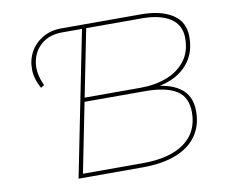

<svg xmlns="http://www.w3.org/2000/svg" viewBox="-77 -795 1044 890"><g transform="rotate(-10 445.0 -350.0)"><path d="M125 -445Q99 -491 98.5 -536Q98 -581 118.5 -618Q139 -655 177 -677.5Q215 -700 266 -700H368L364 -681H266Q206 -681 168 -649Q130 -617 121.5 -565.5Q113 -514 141 -455ZM223 0 363 -700H640Q734 -700 788.5 -664.5Q843 -629 843 -559Q843 -490 809.5 -443.5Q776 -397 719.5 -374Q663 -351 594 -351L613 -362Q707 -362 760.5 -325.5Q814 -289 814 -214Q814 -146 780 -98Q746 -50 681.5 -25Q617 0 524 0ZM247 -19H528Q656 -19 725 -69Q794 -119 794 -212Q794 -284 744.5 -315Q695 -346 597 -346H307L311 -365H577Q648 -365 703.5 -386.5Q759 -408 791 -450.5Q823 -493 823 -556Q823 -618 775 -649.5Q727 -681 640 -681H379Z"/></g></svg>

Font: Montserrat Thin Thin
Style: Italic
Weight: 250
Italic angle: -11.3°
Version: Version 9.000